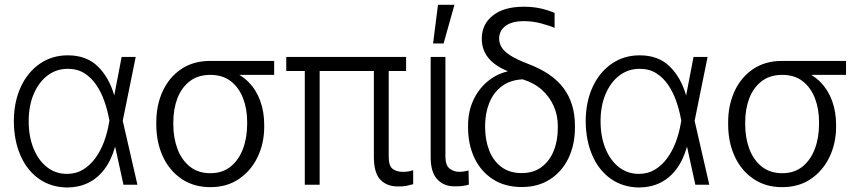

<svg xmlns="http://www.w3.org/2000/svg" viewBox="-20 -789 3675 820"><path d="M266.1 11.7Q197.3 10.7 146.2 -25.4Q95.2 -61.5 67.4 -125.2Q39.6 -189 39.1 -272Q39.6 -354.5 68.8 -417.7Q98.1 -481 150.1 -516.8Q202.1 -552.7 269.5 -552.7Q349.1 -552.7 397.5 -505.6Q445.8 -458.5 468.3 -380.4H492.2L503.9 -274.4L566.9 0H507.3L445.3 -283.7Q438.5 -320.3 425.5 -357.4Q412.6 -394.5 391.8 -425.5Q371.1 -456.5 341.1 -475.8Q311 -495.1 269.5 -495.1Q220.7 -495.1 183.1 -466.6Q145.5 -438 124 -387.5Q102.5 -336.9 102.5 -271.5Q102.5 -206.5 123 -155.5Q143.6 -104.5 180.4 -75.4Q217.3 -46.4 266.1 -46.4Q304.7 -46.4 334.5 -64.5Q364.3 -82.5 386.7 -113Q409.2 -143.6 423.6 -181.9Q438 -220.2 444.8 -260.3L499.5 -545.9H559.6L503.9 -271.5L492.7 -162.6H471.7Q455.1 -104.5 425.8 -65.9Q396.5 -27.3 356.2 -7.8Q315.9 11.7 266.1 11.7Z M647.5 -258.3V-266.1Q647.5 -340.8 675.3 -400.4Q703.1 -460 754.6 -494.4Q806.2 -528.8 877 -528.8Q891.6 -527.3 903.3 -520.3Q915 -513.2 929.2 -504.2Q943.4 -495.1 963.9 -486.8Q1010.3 -470.7 1042.5 -437.5Q1074.7 -404.3 1091.6 -357.9Q1108.4 -311.5 1108.4 -255.4V-247.6Q1108.4 -177.7 1080.6 -119.1Q1052.7 -60.5 1001.2 -25.1Q949.7 10.3 878.4 10.3Q807.6 10.3 755.6 -24.9Q703.6 -60.1 675.5 -120.8Q647.5 -181.6 647.5 -258.3ZM720.2 -266.1V-258.3Q720.2 -200.2 738 -152.8Q755.9 -105.5 791 -77.4Q826.2 -49.3 878.4 -49.3Q930.2 -49.3 965.1 -77.6Q1000 -106 1017.8 -153.6Q1035.6 -201.2 1035.6 -260.3V-268.1Q1035.6 -323.7 1018.1 -369.4Q1000.5 -415 965.8 -442.1Q931.2 -469.2 877.9 -469.2Q825.7 -469.2 790.3 -441.9Q754.9 -414.6 737.5 -368.7Q720.2 -322.8 720.2 -266.1ZM1150.9 -528.8V-469.2H877V-528.8Z M1714.4 -545.9V-485.8H1202.6V-545.9ZM1345.2 -545.9V0H1281.7V-545.9ZM1576.7 -545.9H1640.1V-122.1Q1639.6 -80.6 1657.2 -67.6Q1674.8 -54.7 1700.7 -55.2Q1711.9 -54.7 1723.9 -56.9Q1735.8 -59.1 1744.6 -62V-2.4Q1732.9 1 1717.3 4.4Q1701.7 7.8 1680.7 7.3Q1632.8 7.8 1604.7 -21.2Q1576.7 -50.3 1576.7 -119.6Z M1819.3 -545.9H1882.3V-118.2Q1882.8 -82.5 1900.6 -68.8Q1918.5 -55.2 1940.4 -55.2Q1953.6 -55.2 1965.3 -57.4Q1977.1 -59.6 1981 -61L1982.4 -0.5Q1974.6 2 1959.5 4.6Q1944.3 7.3 1920.9 6.8Q1877 7.3 1848.1 -22.5Q1819.3 -52.2 1819.3 -118.2ZM1829.6 -603.5 1850.6 -768.6H1920.9L1874.5 -603.5Z M2037.6 -623.5Q2037.6 -686 2085.2 -723.1Q2132.8 -760.3 2216.8 -760.3Q2253.9 -760.3 2285.6 -753.7Q2317.4 -747.1 2348.6 -733.9V-669.9Q2323.7 -680.7 2288.6 -689.7Q2253.4 -698.7 2217.3 -698.7Q2166.5 -698.7 2139.2 -678.5Q2111.8 -658.2 2111.8 -623.5Q2111.8 -605.5 2121.8 -587.9Q2131.8 -570.3 2158.4 -553Q2185.1 -535.6 2234.4 -516.6Q2338.9 -477.5 2387.2 -412.1Q2435.5 -346.7 2435.5 -252.4V-245.1Q2435.5 -171.4 2408 -113.8Q2380.4 -56.2 2329.3 -23.2Q2278.3 9.8 2208 9.8Q2136.7 9.8 2085.2 -23.4Q2033.7 -56.6 2006.3 -114.3Q1979 -171.9 1979 -245.1V-252.4Q1979 -311.5 2000.7 -359.4Q2022.5 -407.2 2060.5 -439.7Q2098.6 -472.2 2147 -483.9V-485.8Q2093.8 -507.3 2065.7 -541.7Q2037.6 -576.2 2037.6 -623.5ZM2051.8 -252.4V-245.1Q2052.2 -189.5 2069.8 -145.3Q2087.4 -101.1 2122.1 -75.4Q2156.7 -49.8 2208 -49.8Q2258.8 -49.8 2293.2 -75.7Q2327.6 -101.6 2345.2 -145.8Q2362.8 -189.9 2362.3 -245.1V-252.4Q2362.3 -296.4 2344.7 -336.2Q2327.1 -376 2293.7 -405.8Q2260.3 -435.5 2211.9 -450.2Q2158.2 -447.3 2122.8 -420.4Q2087.4 -393.6 2069.8 -349.9Q2052.2 -306.2 2051.8 -252.4Z M2708.5 11.7Q2639.6 10.7 2588.6 -25.4Q2537.6 -61.5 2509.8 -125.2Q2481.9 -189 2481.4 -272Q2481.9 -354.5 2511.2 -417.7Q2540.5 -481 2592.5 -516.8Q2644.5 -552.7 2711.9 -552.7Q2791.5 -552.7 2839.8 -505.6Q2888.2 -458.5 2910.6 -380.4H2934.6L2946.3 -274.4L3009.3 0H2949.7L2887.7 -283.7Q2880.9 -320.3 2867.9 -357.4Q2855 -394.5 2834.2 -425.5Q2813.5 -456.5 2783.4 -475.8Q2753.4 -495.1 2711.9 -495.1Q2663.1 -495.1 2625.5 -466.6Q2587.9 -438 2566.4 -387.5Q2544.9 -336.9 2544.9 -271.5Q2544.9 -206.5 2565.4 -155.5Q2585.9 -104.5 2622.8 -75.4Q2659.7 -46.4 2708.5 -46.4Q2747.1 -46.4 2776.9 -64.5Q2806.6 -82.5 2829.1 -113Q2851.6 -143.6 2866 -181.9Q2880.4 -220.2 2887.2 -260.3L2941.9 -545.9H3002L2946.3 -271.5L2935.1 -162.6H2914.1Q2897.5 -104.5 2868.2 -65.9Q2838.9 -27.3 2798.6 -7.8Q2758.3 11.7 2708.5 11.7Z M3089.8 -258.3V-266.1Q3089.8 -340.8 3117.7 -400.4Q3145.5 -460 3197 -494.4Q3248.5 -528.8 3319.3 -528.8Q3334 -527.3 3345.7 -520.3Q3357.4 -513.2 3371.6 -504.2Q3385.7 -495.1 3406.2 -486.8Q3452.6 -470.7 3484.9 -437.5Q3517.1 -404.3 3533.9 -357.9Q3550.8 -311.5 3550.8 -255.4V-247.6Q3550.8 -177.7 3522.9 -119.1Q3495.1 -60.5 3443.6 -25.1Q3392.1 10.3 3320.8 10.3Q3250 10.3 3198 -24.9Q3146 -60.1 3117.9 -120.8Q3089.8 -181.6 3089.8 -258.3ZM3162.6 -266.1V-258.3Q3162.6 -200.2 3180.4 -152.8Q3198.2 -105.5 3233.4 -77.4Q3268.6 -49.3 3320.8 -49.3Q3372.6 -49.3 3407.5 -77.6Q3442.4 -106 3460.2 -153.6Q3478 -201.2 3478 -260.3V-268.1Q3478 -323.7 3460.4 -369.4Q3442.9 -415 3408.2 -442.1Q3373.5 -469.2 3320.3 -469.2Q3268.1 -469.2 3232.7 -441.9Q3197.3 -414.6 3179.9 -368.7Q3162.6 -322.8 3162.6 -266.1ZM3593.3 -528.8V-469.2H3319.3V-528.8Z"/></svg>

Font: Inter Tight Light
Style: Regular
Weight: 300
Designer: Rasmus Andersson
Foundry: rsms
Version: Version 3.004